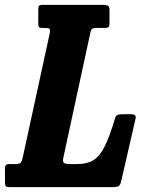

<svg xmlns="http://www.w3.org/2000/svg" viewBox="-68 -770 606 790"><path d="M-47.5 -20V-79.5Q-47.5 -95 -30.5 -95H-6Q9.5 -95 15.2 -99Q21 -103 25 -119.5L137 -634.5Q139.5 -647 136 -651Q132.5 -655 118.5 -655H106Q94.5 -655 92 -658.8Q89.5 -662.5 89.5 -674V-727.5Q89.5 -741 92.2 -745.5Q95 -750 108.5 -750H357Q369.5 -750 376 -746.5Q382.5 -743 382.5 -729.5V-675.5Q382.5 -662 378.5 -658.5Q374.5 -655 362 -655H330.5Q316.5 -655 311.5 -651.8Q306.5 -648.5 304 -636.5L193 -123Q189 -106.5 194 -100.8Q199 -95 219 -95H250.5Q290 -95 316 -110.8Q342 -126.5 362.2 -166.5Q382.5 -206.5 404 -279Q407.5 -292 413.5 -296Q419.5 -300 435.5 -300H472Q491.5 -300 490.5 -285.5L430.5 -23.5Q427.5 -9.5 420.5 -4.8Q413.5 0 398 0H-26Q-39.5 0 -43.5 -3.2Q-47.5 -6.5 -47.5 -20Z"/></svg>

Font: Besley* Condensed
Style: Bold Italic
Weight: 700
Width: 3
Italic angle: -13°
Designer: Owen Earl
Foundry: indestructible type*
Version: Version 3.000; ttfautohint (v1.8.3)